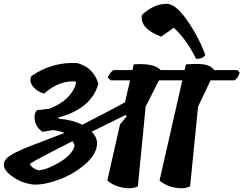

<svg xmlns="http://www.w3.org/2000/svg" viewBox="-28 -992 1282 1011"><path d="M311 -292Q300 -299 253 -307Q226 -302 196 -298Q164 -319 156 -355Q148 -391 167 -412Q192 -414 234 -420Q350 -467 373 -556L369 -563Q283 -569 204 -499Q163 -512 143.5 -539.5Q124 -567 138 -592Q248 -667 378 -660Q463 -638 490 -552Q456 -421 279 -373L281 -367Q355 -361 405 -335Q569 -419 630 -453L657 -569H555L539 -584Q551 -610 569 -623H669L676 -653Q783 -661 818 -623H944L951 -653Q1017 -658 1050 -652Q1083 -646 1100 -623H1222L1234 -610Q1227 -582 1207 -569H1081L1015 -431L973 -11Q943 5 895 -3.5Q847 -12 812 -41L932 -569H809L739 -431L698 -11Q668 5 620 -3.5Q572 -12 537 -41L604 -337L639 -379L634 -387Q516 -328 455 -299Q483 -269 483 -238Q483 -183 424 -130.5Q365 -78 288.5 -48.5Q212 -19 152 -20Q92 -25 42 -59Q-8 -93 -8 -125Q-8 -142 6 -157Q20 -172 54 -189Q88 -206 118.5 -218Q149 -230 210 -253Q271 -276 311 -292ZM178 -95Q226 -101 289.5 -140Q353 -179 365 -224Q362 -238 354 -249Q163 -152 130 -130Q131 -119 147 -108Q163 -97 178 -95ZM850 -972Q897 -972 958 -884Q1019 -796 1053 -703Q1042 -682 1005 -682Q953 -786 887 -846L821 -799Q707 -842 719 -913Q782 -972 850 -972Z"/></svg>

Font: Tillana SemiBold
Style: Regular
Weight: 600
Designer: Lipi Raval (Devanagari, Latin), Jonny Pinhorn (Latin)
Foundry: Indian Type Foundry
Version: Version 2.003;PS 1.0;hotconv 1.0.79;makeotf.lib2.5.61930; tt